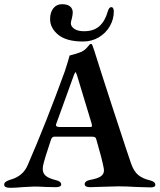

<svg xmlns="http://www.w3.org/2000/svg" viewBox="-24 -891 761 916"><path d="M-4 -10Q-4 -18 2.5 -23Q9 -28 23 -33Q85 -49 108 -103Q198 -310 286 -553Q295 -580 300.5 -599.5Q306 -619 308 -626Q344 -635 365 -644Q381 -652 391.5 -664.5Q402 -677 404 -679Q412 -685 416 -677Q418 -673 425 -652Q462 -534 510.5 -385.5Q559 -237 578 -180L601 -112Q614 -74 635 -56.5Q656 -39 690 -31Q717 -25 717 -9Q717 3 694 3L625 1Q580 -2 540 -2Q518 -2 468 0Q422 2 405 2Q394 2 387 -1.5Q380 -5 380 -12Q380 -28 407 -33Q441 -39 456.5 -49.5Q472 -60 472 -78Q472 -85 471 -88Q463 -132 436 -224Q434 -233 429.5 -236Q425 -239 415 -239H235Q223 -239 218 -221Q188 -132 181 -99Q180 -94 180 -85Q180 -64 194.5 -52Q209 -40 241 -32Q268 -26 268 -11Q268 -5 261.5 -1.5Q255 2 244 2L196 1Q162 -1 140 -1Q126 -1 107.5 0.5Q89 2 80 2Q52 5 24 5Q-4 5 -4 -10ZM401 -285Q409 -285 412 -286Q415 -287 415 -291Q415 -292 413 -302L343 -533Q338 -547 336 -547Q335 -547 329 -534L245 -302Q243 -298 243 -294Q243 -285 262 -285ZM215 -800Q215 -832 230.5 -851.5Q246 -871 272 -871Q297 -871 310 -860.5Q323 -850 323 -832Q323 -820 319 -804Q314 -787 314 -780Q314 -765 330.5 -753.5Q347 -742 377 -742Q423 -742 450 -766Q477 -790 490 -836Q496 -857 507 -857Q513 -857 516 -851Q519 -845 519 -837Q519 -799 500 -766Q481 -733 447.5 -713Q414 -693 372 -693Q293 -693 254 -725Q215 -757 215 -800Z"/></svg>

Font: EB Garamond SemiBold
Style: Regular
Weight: 600
Designer: Georg Duffner and Octavio Pardo
Foundry: Georg Duffner
Version: Version 1.000